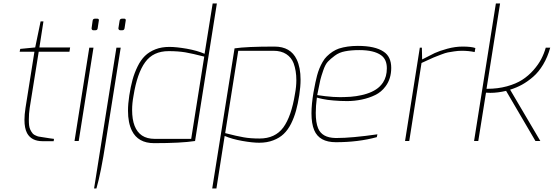

<svg xmlns="http://www.w3.org/2000/svg" viewBox="-20 -802 3149 1092"><path d="M285.2 1H222.2Q158.7 1 133.8 -44.9Q119.1 -72.8 119.1 -120.1Q119.1 -150.4 125 -188L175.8 -507.8H91.8L95.2 -523.9L180.2 -532.2L210.9 -680.2H227.1L204.1 -532.2H378.9L375 -507.8H200.2L148.9 -188Q144 -156.2 144 -121.1Q144 -102.1 145.5 -89.4Q148.4 -63.5 167 -41.5Q172.4 -35.6 184.1 -30.8Q195.3 -25.9 199.2 -25.4Q201.2 -24.9 205.1 -24.4Q208 -23.9 212.4 -23.4Q212.9 -22.9 213.6 -22.9Q214.4 -22.9 214.8 -22.9Q280.8 -12.2 287.1 -12.2Z M522 -629.9H510.7Q505.9 -629.9 503.4 -633.3Q501 -636.2 501 -639.6V-642.1L506.8 -684.1Q508.3 -695.8 520.5 -695.8H532.7Q542.5 -695.8 542.5 -687.5L535.6 -642.1Q534.7 -629.9 522 -629.9ZM427.7 0H403.8L487.8 -530.8H511.7Z M675.3 -629.9H664.1Q659.2 -629.9 656.2 -633.3Q653.3 -637.2 653.3 -640.6L660.2 -684.1Q662.1 -695.8 674.3 -695.8H686.5Q695.3 -695.8 695.3 -687Q695.3 -685.1 688.5 -642.1Q687 -629.9 675.3 -629.9ZM528.3 270H515.1L642.1 -530.8H666.5L581.5 3.9Q554.2 182.1 528.3 270Z M1067.4 -12.2 1141.6 -480Q1075.7 -497.1 1033.7 -504.4Q991.7 -511.2 939.5 -511.2Q851.1 -511.2 805.7 -448.2Q759.8 -385.3 739.3 -256.8Q731.4 -214.8 731.4 -176.8Q731.4 -69.3 787.6 -31.2Q816.4 -12.2 860.4 -12.2ZM856.4 12.2Q765.1 12.2 730 -59.1Q708 -104 708 -171.9Q708 -211.4 715.3 -258.8Q723.1 -309.6 733.9 -348.6Q744.6 -387.7 762.7 -424.3Q780.3 -460.4 804.2 -483.9Q828.1 -507.3 863.8 -521.5Q898.9 -535.2 943.4 -535.2Q982.4 -535.2 1042.5 -524.9Q1102.1 -514.2 1143.6 -496.1L1189.5 -782.2H1213.4L1089.4 0Q1010.3 12.2 856.4 12.2Z M1456.1 -14.2Q1544.9 -14.2 1591.3 -77.1Q1637.2 -140.1 1657.7 -268.1Q1665.5 -309.1 1665.5 -346.2Q1665.5 -399.9 1649.9 -442.4Q1637.2 -475.1 1608.4 -494.1Q1579.1 -513.2 1535.2 -513.2H1335L1260.7 -44.9Q1328.1 -27.3 1366.2 -21Q1404.3 -14.2 1456.1 -14.2ZM1210.9 270H1187L1314 -526.9Q1380.9 -537.1 1541 -537.1Q1632.8 -537.1 1667.5 -463.9Q1689.5 -417.5 1689.5 -349.1Q1689.5 -309.1 1682.1 -261.2Q1674.3 -210.9 1663.6 -172.4Q1652.8 -133.3 1635.3 -98.1Q1617.2 -62.5 1593.3 -40Q1569.3 -17.1 1534.2 -3.9Q1499 9.8 1454.1 9.8Q1415.5 9.8 1357.9 -0.5Q1299.8 -10.7 1257.8 -28.8Z M1914.1 -249.5 1939.9 -250Q2008.8 -251 2064.9 -268.6Q2095.7 -278.3 2118.7 -293.5Q2141.6 -308.1 2158.2 -332.5Q2180.2 -366.2 2180.2 -413.6Q2180.2 -464.4 2147.5 -487.8Q2106.9 -517.1 2023.4 -517.1Q1977.5 -517.1 1942.9 -510.3Q1908.7 -503.9 1884.3 -485.4Q1859.9 -467.3 1845.2 -451.7Q1830.1 -436 1818.4 -401.4Q1806.6 -367.2 1801.8 -347.2Q1796.9 -327.1 1788.1 -280.8L1784.2 -261.2Q1788.6 -259.8 1830.6 -254.9Q1876 -249.5 1914.1 -249.5ZM1890.1 6.8Q1795.9 6.8 1767.1 -61.5Q1751.5 -98.6 1751.5 -157.7Q1751.5 -209 1763.2 -277.8L1764.2 -282.7Q1773.9 -336.9 1783.2 -372.1Q1794.4 -414.6 1814.9 -449.7Q1825.7 -468.8 1838.9 -481.4Q1870.6 -512.7 1907.7 -525.9Q1955.1 -541 2015.1 -541Q2113.3 -541 2161.6 -508.3Q2205.1 -480 2205.1 -416Q2205.1 -354 2172.9 -311Q2148.9 -278.3 2114.3 -261.7Q2079.6 -244.6 2037.6 -235.8Q1995.6 -227.1 1955.1 -227.1Q1914.1 -227.1 1877 -230.5Q1839.8 -233.4 1815.9 -238.8Q1792 -243.7 1782.2 -247.1Q1775.9 -197.8 1775.9 -159.7Q1775.9 -105 1789.1 -72.8Q1811 -18.6 1888.2 -17.1H1895.5Q1980 -17.1 2126.5 -38.1L2123 -22Q2017.6 6.8 1890.1 6.8Z M2307.6 0H2283.7L2367.7 -530.8H2379.4L2380.9 -463.9Q2425.8 -487.3 2452.1 -500Q2479.5 -512.7 2523.9 -524.9Q2569.3 -537.1 2610.8 -537.1Q2660.6 -537.1 2683.6 -528.8L2679.7 -505.9Q2645.5 -513.2 2606.4 -513.2Q2585.4 -513.2 2563.5 -509.8Q2541.5 -506.8 2527.3 -503.9Q2512.7 -501 2488.8 -491.7L2467.3 -483.4Q2449.2 -477.1 2416 -461.4L2377.4 -443.8Z M3053.2 0H3025.4L2858.4 -285.2Q2810.5 -273.9 2769.5 -273.9Q2756.3 -273.9 2744.1 -274.9L2700.2 0H2676.3L2800.3 -782.2H2824.2L2747.1 -296.9H2751Q2811 -296.9 2862.8 -311Q2914.6 -325.2 2950.2 -348.1Q2985.8 -371.1 3014.2 -403.3Q3042 -435.1 3058.1 -465.8Q3074.2 -496.6 3084 -530.8H3109.4Q3094.7 -477.5 3069.3 -435.1Q3043.9 -392.6 3012.2 -365.2Q2980 -337.4 2948.7 -320.3Q2917.5 -303.2 2881.3 -292Z"/></svg>

Font: Squarion Thin
Style: Italic
Weight: 100
Designer: Natanael Gama
Version: Version 1.00;September 12, 2019;FontCreator 11.5.0.2425 64-b